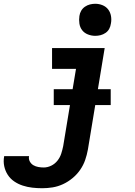

<svg xmlns="http://www.w3.org/2000/svg" viewBox="-95 -775 715 1018"><path d="M129 223Q102 223 76 220Q50 217 25.5 209Q1 201 -19.5 187Q-40 173 -53.5 152.5Q-67 132 -72.5 106.5Q-78 81 -73 54V53H59Q56 68 63 81Q70 94 82 101Q94 108 108.5 110.5Q123 113 137 113Q157 113 176.5 103.5Q196 94 209.5 77Q223 60 229.5 40Q236 20 240 0L276 -218H190V-302H290L308 -410H181V-520H460L424 -302H492V-218H410L371 18Q366 46 356.5 73.5Q347 101 330 125.5Q313 150 289.5 169.5Q266 189 239 201.5Q212 214 184 218.5Q156 223 129 223ZM410 -585Q390 -585 371 -592.5Q352 -600 340.5 -615Q329 -630 326 -650Q323 -670 326 -690Q328 -705 335.5 -718Q343 -731 355.5 -739.5Q368 -748 382 -751.5Q396 -755 410 -755Q430 -755 448.5 -747.5Q467 -740 478.5 -725Q490 -710 493.5 -690Q497 -670 493 -650Q491 -635 484 -622Q477 -609 464.5 -600.5Q452 -592 438 -588.5Q424 -585 410 -585Z"/></svg>

Font: Iosevka HT Extrabold Extended
Style: Italic
Weight: 800
Width: 7
Italic angle: -9°
Monospace: yes
Designer: Belleve Invis
Foundry: Belleve Invis
Version: Version 32.3.0; ttfautohint (v1.8.4)